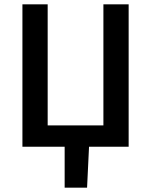

<svg xmlns="http://www.w3.org/2000/svg" viewBox="-20 -674 694 882"><path d="M83 0V-654H199V-98H455V-654H571V0H389L380 188H277V0Z"/></svg>

Font: TT Toshiba Sans Medium
Style: Regular
Weight: 500
Designer: Paul D. Hunt
Foundry: Toshiba Corporation
Version: Version 2.020;PS 2.000;hotconv 1.0.86;makeotf.lib2.5.63406